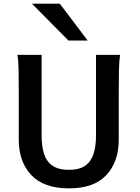

<svg xmlns="http://www.w3.org/2000/svg" viewBox="-20 -1011 759 1043"><path d="M501.5 -712.9H632.3Q627.4 -683.6 626.2 -629.9Q625 -576.2 625 -500.5V-251.5Q625 -132.3 557.9 -60.1Q490.7 12.2 355 12.2Q217.8 12.2 149.9 -60.1Q82 -132.3 82 -251.5V-500.5Q82 -572.8 81.1 -628.2Q80.1 -683.6 74.7 -712.9H206.1V-273.4Q206.1 -217.3 219.2 -175.5Q232.4 -133.8 264.9 -111.1Q297.4 -88.4 355 -88.4Q411.1 -88.4 443.1 -111.1Q475.1 -133.8 488.3 -175.5Q501.5 -217.3 501.5 -273.4ZM153.3 -991.2H304.7L456.1 -791H351.6Z"/></svg>

Font: Kanchenjunga
Style: Bold
Weight: 700
Designer: Becca Hirsbrunner Spalinger
Foundry: SIL International
Version: Version 2.001